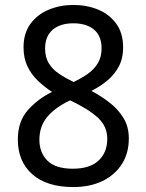

<svg xmlns="http://www.w3.org/2000/svg" viewBox="-20 -745 591 775"><path d="M276 10Q169 10 110.5 -41.5Q52 -93 52 -182Q52 -255 92.5 -300.5Q133 -346 190 -374Q158 -395 132 -420Q106 -445 90.5 -478Q75 -511 75 -554Q75 -611 103 -649Q131 -687 177 -706Q223 -725 276 -725Q331 -725 376.5 -706Q422 -687 449.5 -649Q477 -611 477 -553Q477 -510 460 -477.5Q443 -445 414.5 -421Q386 -397 349 -378Q387 -358 421.5 -331.5Q456 -305 478 -269.5Q500 -234 500 -186Q500 -126 471.5 -82Q443 -38 393 -14Q343 10 276 10ZM274 -64Q343 -64 378 -97Q413 -130 413 -185Q413 -235 375 -270Q337 -305 263 -340Q202 -311 170.5 -273Q139 -235 139 -181Q139 -129 171.5 -96.5Q204 -64 274 -64ZM277 -414Q309 -429 334.5 -447Q360 -465 375 -490Q390 -515 390 -550Q390 -600 359.5 -625.5Q329 -651 275 -651Q241 -651 215.5 -639.5Q190 -628 176 -605.5Q162 -583 162 -550Q162 -514 177 -489.5Q192 -465 218 -447.5Q244 -430 277 -414Z"/></svg>

Font: hexltamil05
Style: Book
Weight: 400
Designer: Jelle Bosma - Monotype Design Team
Foundry: Monotype Imaging Inc.
Version: Version 2.003